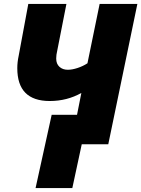

<svg xmlns="http://www.w3.org/2000/svg" viewBox="-20 -734 719 977"><path d="M243 -150H372L394 -261Q321 -220 233 -220Q68 -220 68 -387Q68 -418 75 -450L124 -714H318L271 -475Q266 -455 266 -436Q266 -409 282.5 -394Q299 -379 325 -379Q347 -379 374.5 -388Q402 -397 425 -412L487 -714H679L531 0H396L348 223H161Z"/></svg>

Font: Noto Sans Display Black
Style: Italic
Weight: 900
Italic angle: -12°
Designer: Monotype Design team
Foundry: Monotype Imaging Inc.
Version: Version 1.000